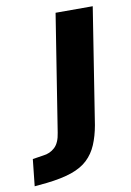

<svg xmlns="http://www.w3.org/2000/svg" viewBox="-190 -554 547 799"><g transform="rotate(-10 84.0 -155.0)"><path d="M-109 193 -97 80 -52 73Q-23 70 -2.5 51Q18 32 24 -10L102 -503H259L182 -14Q174 31 159 66.5Q144 102 117.5 127Q91 152 48.5 166.5Q6 181 -57 188Z"/></g></svg>

Font: Nunito Sans 7pt SemiCondensed ExtraBold
Style: Italic
Weight: 800
Width: 4
Italic angle: -9°
Designer: Vernon Adams
Foundry: Vernon Adams
Version: Version 3.101;gftools[0.9.27]